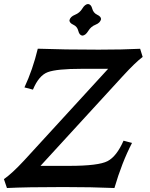

<svg xmlns="http://www.w3.org/2000/svg" viewBox="-34 -944 756 969"><path d="M543.5 4.9Q429.7 0 286.1 0Q99.6 0 1 4.9L-14.2 -40Q27.3 -68.8 88.4 -134.8L511.7 -596.7H377.4Q253.4 -596.7 207.8 -580.1Q162.1 -563.5 132.3 -491.7L89.4 -502.9Q131.3 -592.8 156.7 -698.2Q289.1 -693.4 463.9 -693.4Q586.9 -693.4 673.3 -697.8L686 -656.7Q648.9 -628.9 585.9 -560.1L170.4 -106.9H314.5Q463.4 -106.9 509 -130.9Q554.7 -154.8 589.4 -233.9L632.3 -222.7Q581.1 -124 543.5 4.9ZM382.3 -764.2Q366.7 -765.6 361.3 -787.8Q356 -810.1 336.2 -819.1Q316.4 -828.1 316.4 -841.8Q320.8 -859.9 344.5 -869.4Q368.2 -878.9 381.3 -900.6Q394.5 -922.4 410.2 -923.8Q425.8 -922.4 431.4 -900.6Q437 -878.9 456.5 -869.6Q476.1 -860.4 476.1 -847.2Q471.7 -828.6 448.2 -819.3Q424.8 -810.1 411.4 -787.8Q397.9 -765.6 382.3 -764.2Z"/></svg>

Font: Kelvinch
Style: Bold Italic
Weight: 700
Italic angle: -10°
Designer: Paul James Miller
Foundry: High-Logic / Made with FontCreator
Version: Version 3.30 September 23, 2016